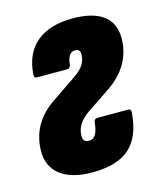

<svg xmlns="http://www.w3.org/2000/svg" viewBox="-84 -566 531 635"><g transform="rotate(-15 181.5 -248.5)"><path d="M156 6Q85 6 47 -23Q9 -52 9 -104Q9 -152 30.5 -190.5Q52 -229 94 -257L179 -315Q201 -330 211 -346Q221 -362 221 -381Q221 -399 204 -399Q191 -399 184 -388.5Q177 -378 175 -358Q173 -345 162 -345H58Q49 -345 50 -358Q55 -429 99.5 -466Q144 -503 223 -503Q292 -503 327.5 -476.5Q363 -450 363 -398Q363 -351 339.5 -311Q316 -271 269 -241L199 -194Q174 -177 162.5 -159Q151 -141 151 -119Q151 -98 171 -98Q186 -98 194 -110.5Q202 -123 205 -151Q206 -164 218 -164H323Q333 -164 332 -151Q326 -70 283.5 -32Q241 6 156 6Z"/></g></svg>

Font: Sofia Sans Extra Condensed Black
Style: Italic
Weight: 900
Italic angle: -9°
Version: Version 4.100